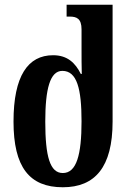

<svg xmlns="http://www.w3.org/2000/svg" viewBox="-20 -780 562 810"><path d="M245 10C381 10 455 -75 455 -267V-760H261V-710H274C303 -710 324 -702 324 -656V-578C324 -539 324 -499 325 -468H321C298 -514 265 -547 204 -547C98 -547 37 -460 37 -267C37 -75 104 10 245 10ZM245 -50C191 -50 171 -119 171 -267C171 -405 191 -481 243 -481C305 -481 324 -405 324 -268C324 -127 303 -50 245 -50Z"/></svg>

Font: Noto Serif Georgian ExtraCondensed Bold
Style: Regular
Weight: 700
Width: 2
Designer: Monotype Design Team, Akaki Razmadze
Foundry: Google LLC
Version: Version 2.003